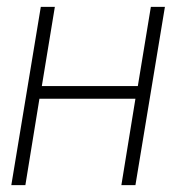

<svg xmlns="http://www.w3.org/2000/svg" viewBox="-20 -540 540 560"><path d="M13 0 99 -520H140L102 -289H382L420 -520H461L375 0H334L375 -252H95L54 0Z"/></svg>

Font: Iosevka SS18 Extralight
Style: Italic
Weight: 200
Italic angle: -9°
Monospace: yes
Designer: Belleve Invis
Foundry: Belleve Invis
Version: Version 25.1.1; ttfautohint (v1.8.4)